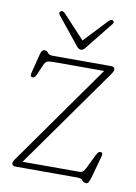

<svg xmlns="http://www.w3.org/2000/svg" viewBox="-73 -642 499 706"><g transform="rotate(10 176.0 -289.0)"><path d="M321 -398 54.5 -22H262.5Q275 -22 279.8 -26Q284.5 -30 289.5 -40L314.5 -91.5Q319.5 -101.5 322.8 -104.2Q326 -107 330.5 -107Q341 -107 337.5 -93.5L315 -12Q310.5 3.5 307 9.2Q303.5 15 297.5 15Q288 15 283.2 7.5Q278.5 0 262 0H33Q18.5 0 18.5 -10.5Q18.5 -17 26 -27L292 -403H104Q84.5 -403 78.2 -399.5Q72 -396 67 -384.5L51.5 -348.5Q45 -334 37.5 -334Q26.5 -334 29.5 -347.5L48 -421Q52.5 -440 63 -440Q72 -440 77.2 -432.5Q82.5 -425 96.5 -425H313.5Q328 -425 328 -414.5Q328 -408 321 -398ZM194 -499.5 275.5 -586Q285 -595.5 292 -591Q299 -586 291.5 -577L209 -474Q201.5 -465 195 -465Q185.5 -465 178.5 -474L95.5 -577Q89 -585 96.5 -591Q103.5 -596.5 113.5 -586Z"/></g></svg>

Font: Fraunces 144pt SuperSoft Thin
Style: Regular
Weight: 100
Version: Version 1.000;[0bf87f6ff]